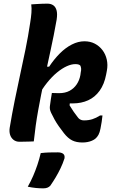

<svg xmlns="http://www.w3.org/2000/svg" viewBox="-20 -774 640 1051"><path d="M151 -750Q167 -751 182 -752Q197 -753 211.5 -753.5Q226 -754 240 -754Q258 -754 271 -745.5Q284 -737 289.5 -718Q295 -699 290 -666Q275 -581 257 -499Q239 -417 221.5 -335Q204 -253 189 -170Q174 -87 165 0Q152 1 139 1Q126 1 113 1.5Q100 2 87 2Q67 2 53.5 -9Q40 -20 35 -37Q30 -54 33 -74Q46 -152 60.5 -223.5Q75 -295 90 -364Q105 -433 119.5 -503.5Q134 -574 145 -648Q150 -678 152 -703.5Q154 -729 151 -750ZM442 -548Q474 -548 499 -535Q524 -522 541 -499.5Q558 -477 564.5 -448Q571 -419 565 -387L561 -366Q551 -313 525.5 -277.5Q500 -242 462.5 -225Q425 -208 379 -208Q375 -208 370.5 -208Q366 -208 362 -208L361 -197Q371 -180 383.5 -162Q396 -144 405 -133Q410 -126 415 -122.5Q420 -119 426 -117Q432 -115 440 -115Q465 -115 485.5 -121.5Q506 -128 528 -142H541Q539 -124 536.5 -106.5Q534 -89 530 -70Q526 -49 519 -36Q512 -23 501 -14Q493 -8 482.5 -3.5Q472 1 459 3.5Q446 6 431 6Q398 6 375 -5.5Q352 -17 330 -45Q316 -63 302.5 -82Q289 -101 278.5 -120Q268 -139 260 -156Q255 -167 253.5 -175Q252 -183 253 -192Q255 -211 258 -228.5Q261 -246 264 -265Q274 -265 284 -264.5Q294 -264 303 -264Q337 -264 361 -277Q385 -290 400 -312.5Q415 -335 420 -363L422 -378Q425 -390 424 -399.5Q423 -409 419 -416Q414 -420 407.5 -421.5Q401 -423 392 -423Q371 -423 345.5 -411.5Q320 -400 292.5 -377.5Q265 -355 238 -321.5Q211 -288 187 -244L211 -409H249Q276 -450 307.5 -481.5Q339 -513 373.5 -530.5Q408 -548 442 -548ZM203 64Q229 61 250 60.5Q271 60 296 60Q316 60 326 68Q336 76 333 93Q324 121 311.5 147Q299 173 285 196.5Q271 220 255 243Q248 250 239 253.5Q230 257 217 257Q197 257 176.5 255Q156 253 132 248Q149 218 161.5 189Q174 160 184.5 129Q195 98 203 64Z"/></svg>

Font: Rec Mono Semicasual
Style: Bold Italic
Weight: 700
Italic angle: -10°
Version: Version 1.085; ttfautohint (v1.8.4.7-5d5b)